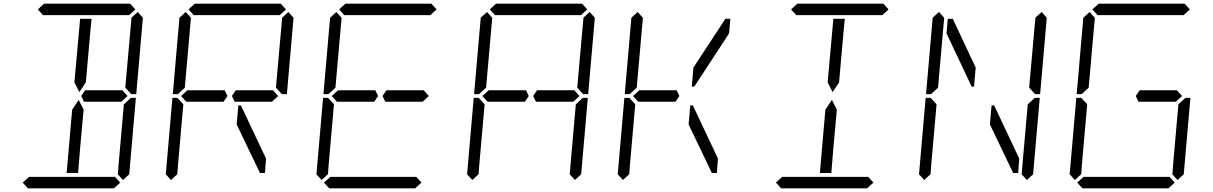

<svg xmlns="http://www.w3.org/2000/svg" viewBox="-20 -1020 6568 1040"><path d="M403 -83H341L367 -382L371 -426L406 -479L433 -426L415 -229ZM185 -969 219 -1000H685L713 -969L679 -938H658H477H415H234H213ZM671 -500 637 -469H635H632H458H456H436H435L420 -500L441 -531H464H587H643L659 -513ZM414 -918H476L470 -857L445 -574L410 -521L383 -574L387 -618ZM631 -31 597 0H131L103 -31L137 -62H158H339H401H582H603ZM692 -924 726 -955 754 -924 718 -510H691L659 -545V-550L688 -875L692 -918ZM680 -76 646 -45 618 -76 619 -83 622 -125 651 -455 689 -490H716Z M1197 -531 1212 -500 1191 -469H1190H1169H1168H1058H994H989L961 -500L995 -531H1000H1047H1174H1175H1196ZM952 -924 986 -955 1014 -924V-918L1010 -875L981 -545L943 -510H916ZM940 -76 906 -45 878 -76 914 -490H941L973 -455L944 -125L941 -83ZM1001 -969 1035 -1000H1501L1529 -969L1495 -938H1474H1293H1231H1050H1029ZM1487 -500 1453 -469H1451H1448H1274H1272H1252H1251L1236 -500L1257 -531H1280H1403H1459L1475 -513ZM1421 -161 1415 -83H1388L1262 -346L1271 -449H1285ZM1508 -924 1542 -955 1570 -924 1534 -510H1507L1475 -545V-550L1504 -875L1508 -918Z M2013 -531 2028 -500 2007 -469H2006H1985H1984H1874H1810H1805L1777 -500L1811 -531H1816H1863H1990H1991H2012ZM1768 -924 1802 -955 1830 -924V-918L1826 -875L1797 -545L1759 -510H1732ZM1756 -76 1722 -45 1694 -76 1730 -490H1757L1789 -455L1760 -125L1757 -83ZM1817 -969 1851 -1000H2317L2345 -969L2311 -938H2290H2109H2047H1866H1845ZM2303 -500 2269 -469H2267H2264H2090H2088H2068H2067L2052 -500L2073 -531H2096H2219H2275L2291 -513ZM2263 -31 2229 0H1763L1735 -31L1769 -62H1790H1971H2033H2214H2235Z M2829 -531 2844 -500 2823 -469H2822H2801H2800H2690H2626H2621L2593 -500L2627 -531H2632H2679H2806H2807H2828ZM2584 -924 2618 -955 2646 -924V-918L2642 -875L2613 -545L2575 -510H2548ZM2572 -76 2538 -45 2510 -76 2546 -490H2573L2605 -455L2576 -125L2573 -83ZM2633 -969 2667 -1000H3133L3161 -969L3127 -938H3106H2925H2863H2682H2661ZM3119 -500 3085 -469H3083H3080H2906H2904H2884H2883L2868 -500L2889 -531H2912H3035H3091L3107 -513ZM3140 -924 3174 -955 3202 -924 3166 -510H3139L3107 -545V-550L3136 -875L3140 -918ZM3128 -76 3094 -45 3066 -76 3067 -83 3070 -125 3099 -455 3137 -490H3164Z M3645 -531 3660 -500 3639 -469H3638H3617H3616H3506H3442H3437L3409 -500L3443 -531H3448H3495H3622H3623H3644ZM3400 -924 3434 -955 3462 -924V-918L3458 -875L3429 -545L3391 -510H3364ZM3388 -76 3354 -45 3326 -76 3362 -490H3389L3421 -455L3392 -125L3389 -83ZM3909 -918H3936L3929 -839L3741 -551H3727L3736 -654ZM3869 -161 3863 -83H3836L3710 -346L3719 -449H3733Z M4483 -83H4421L4447 -382L4451 -426L4486 -479L4513 -426L4495 -229ZM4265 -969 4299 -1000H4765L4793 -969L4759 -938H4738H4557H4495H4314H4293ZM4494 -918H4556L4550 -857L4525 -574L4490 -521L4463 -574L4467 -618ZM4711 -31 4677 0H4211L4183 -31L4217 -62H4238H4419H4481H4662H4683Z M5107 -839 5114 -918H5141L5265 -654L5256 -551H5243ZM5032 -924 5066 -955 5094 -924V-918L5090 -875L5061 -545L5023 -510H4996ZM5020 -76 4986 -45 4958 -76 4994 -490H5021L5053 -455L5024 -125L5021 -83ZM5501 -161 5495 -83H5468L5342 -346L5351 -449H5365ZM5588 -924 5622 -955 5650 -924 5614 -510H5587L5555 -545V-550L5584 -875L5588 -918ZM5576 -76 5542 -45 5514 -76 5515 -83 5518 -125 5547 -455 5585 -490H5612Z M5848 -924 5882 -955 5910 -924V-918L5906 -875L5877 -545L5839 -510H5812ZM5836 -76 5802 -45 5774 -76 5810 -490H5837L5869 -455L5840 -125L5837 -83ZM5897 -969 5931 -1000H6397L6425 -969L6391 -938H6370H6189H6127H5946H5925ZM6383 -500 6349 -469H6347H6344H6170H6168H6148H6147L6132 -500L6153 -531H6176H6299H6355L6371 -513ZM6343 -31 6309 0H5843L5815 -31L5849 -62H5870H6051H6113H6294H6315ZM6392 -76 6358 -45 6330 -76 6331 -83 6334 -125 6363 -455 6401 -490H6428Z"/></svg>

Font: DSEG14 Classic
Style: Light Italic
Weight: 300
Designer: Keshikan(Twitter:@keshinomi_88pro)
Version: Version 0.46